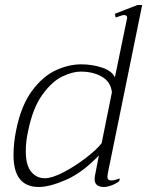

<svg xmlns="http://www.w3.org/2000/svg" viewBox="-20 -737 588 767"><path d="M34 -117Q34 -167 45 -219Q65 -317 108.5 -375Q152 -433 203.5 -456.5Q255 -480 304 -480Q348 -480 387.5 -467Q427 -454 439 -428L487 -661L488 -666Q488 -677 475 -677Q469 -677 442 -667L439 -682L529 -717H548L411 -46Q409 -36 409 -32Q409 -16 424 -16Q435 -16 459 -24L456 -13Q443 -3 425.5 3.5Q408 10 395 10Q378 10 368 2.5Q358 -5 358 -21Q358 -29 359 -33L375 -116Q309 -47 243.5 -18.5Q178 10 135 10Q34 10 34 -117ZM386 -165 427 -368Q423 -409 388 -430Q353 -451 302 -451Q270 -451 229 -431.5Q188 -412 149.5 -359Q111 -306 92 -212Q83 -172 83 -133Q83 -77 104.5 -51Q126 -25 159 -25Q188 -25 234 -49Q280 -73 323.5 -106.5Q367 -140 386 -165Z"/></svg>

Font: Taviraj ExtraLight
Style: Italic
Weight: 275
Italic angle: -12°
Designer: Katatrad Team
Foundry: CadsonDemak
Version: Version 1.001